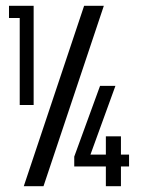

<svg xmlns="http://www.w3.org/2000/svg" viewBox="-20 -642 504 662"><path d="M254 -68V-109H425V-68ZM236 -68V-102L325 -346H378L277 -68ZM345 -172H397V0H345ZM63 -622V-580H11V-622ZM130 0H62L270 -622H338ZM96 -622V-280H48V-622Z"/></svg>

Font: Teko Variable Light
Style: Regular
Weight: 300
Designer: Manushi Parikh, Jonny Pinhorn
Foundry: Indian Type Foundry
Version: Version 3.000